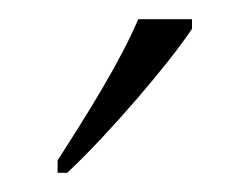

<svg xmlns="http://www.w3.org/2000/svg" viewBox="-20 -786 260 200"><path d="M40 -619V-606H50C93 -646 157 -721 180 -756V-766H124C105 -721 69 -664 40 -619Z"/></svg>

Font: Noto Serif Sinhala SemiCondensed ExtraLight
Style: Regular
Weight: 200
Width: 4
Designer: Jelle Bosma - Monotype Design Team
Foundry: Monotype Imaging Inc.
Version: Version 2.007